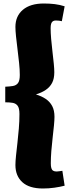

<svg xmlns="http://www.w3.org/2000/svg" viewBox="-20 -844 412 1096"><path d="M225 232Q147 232 107.5 196Q68 160 68 98Q68 77 71.5 44Q75 11 79.5 -28.5Q84 -68 87.5 -110Q91 -152 91 -193Q91 -227 80.5 -240.5Q70 -254 52 -257Q34 -260 10 -260V-349Q34 -350 53 -353Q72 -356 82.5 -369.5Q93 -383 93 -416Q93 -446 89 -484.5Q85 -523 80 -562.5Q75 -602 71.5 -635.5Q68 -669 68 -690Q68 -752 110.5 -788Q153 -824 230 -824Q264 -824 292.5 -820.5Q321 -817 349 -808L333 -723Q326 -725 317 -726Q308 -727 298 -727Q288 -727 281.5 -722.5Q275 -718 272 -708.5Q269 -699 269 -683Q269 -657 272 -621.5Q275 -586 279.5 -549Q284 -512 287 -481Q290 -450 290 -432Q290 -395 277.5 -371Q265 -347 241.5 -331Q218 -315 185 -305Q218 -295 241.5 -279Q265 -263 278 -238.5Q291 -214 291 -177Q291 -159 288 -127.5Q285 -96 280.5 -58Q276 -20 273 18Q270 56 270 89Q270 105 273 115.5Q276 126 283.5 130.5Q291 135 303 135Q309 135 318.5 133.5Q328 132 336 131L349 216Q322 223 290 227.5Q258 232 225 232Z"/></svg>

Font: Literata 18pt Black
Style: Regular
Weight: 900
Designer: Latin by Veronika Burian and Jose Scaglione. Greek by Irene Vlachou. Cyrillic by Vera Evstafieva.
Foundry: TypeTogether
Version: Version 3.103;gftools[0.9.29]